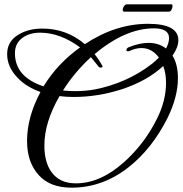

<svg xmlns="http://www.w3.org/2000/svg" viewBox="-20 -803 844 887"><path d="M311 64Q211 64 159 6Q105 -53 105 -152Q105 -262 167 -378Q136 -389 109.5 -405Q83 -421 62 -443Q13 -493 13 -553Q13 -613 67 -644Q112 -671 176 -671Q287 -671 372 -599Q514 -693 664 -693Q804 -693 804 -617Q804 -585 777 -546Q802 -505 802 -442Q802 -356 754 -258Q683 -117 576 -32Q455 64 311 64ZM328 -382Q352 -382 374.5 -384Q397 -386 419 -390Q490 -404 556 -433Q622 -462 682 -508Q691 -515 699 -522.5Q707 -530 714 -537Q682 -581 633 -581Q607 -581 577 -567Q575 -566 571 -566Q564 -566 564 -572Q564 -580 575 -585Q626 -605 666 -605Q713 -605 747 -579Q761 -605 761 -627Q761 -672 691 -672Q559 -672 417 -553Q437 -528 452 -500Q457 -492 448 -491H445Q437 -491 434 -497L400 -539Q363 -505 330.5 -466.5Q298 -428 271 -385Q300 -382 328 -382ZM181 -404Q246 -510 350 -584Q258 -652 165 -652Q117 -652 85 -629Q49 -604 49 -557Q49 -448 181 -404ZM331 44Q443 44 552 -53Q598 -94 636.5 -144Q675 -194 705 -254Q747 -338 747 -420Q747 -465 734 -498Q660 -429 541 -390Q430 -355 321 -355Q304 -355 287.5 -356Q271 -357 255 -359Q185 -238 185 -131Q185 -53 218 -8Q255 44 331 44ZM552 -749Q547 -751 547 -758Q547 -766 553 -774.5Q559 -783 566 -783H773Q777 -783 777 -775Q777 -768 772.5 -758.5Q768 -749 760 -749Z"/></svg>

Font: Carattere
Style: Regular
Weight: 400
Designer: Robert E. Leuschke
Foundry: Robert E. Leuschke
Version: Version 1.010; ttfautohint (v1.8.3)